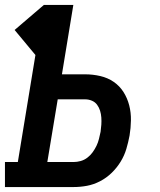

<svg xmlns="http://www.w3.org/2000/svg" viewBox="-24 -755 644 775"><path d="M-4 0V-101H48L119 -533L35 -634L153 -735H272L226 -455H320Q351 -455 381 -448Q411 -441 435 -424.5Q459 -408 474.5 -383.5Q490 -359 497.5 -330Q505 -301 504.5 -269.5Q504 -238 499 -208Q494 -181 486 -154Q478 -127 463 -102.5Q448 -78 427 -57.5Q406 -37 380 -23.5Q354 -10 327 -5Q300 0 273 0ZM167 -101H273Q287 -101 301.5 -105Q316 -109 328.5 -118.5Q341 -128 350 -140.5Q359 -153 365.5 -166.5Q372 -180 375.5 -194.5Q379 -209 382 -223Q384 -237 385 -251.5Q386 -266 385 -280.5Q384 -295 380 -308Q376 -321 368 -332Q360 -343 347 -348.5Q334 -354 320 -354H209Z"/></svg>

Font: Iosevka Slab Extended Oblique
Style: Bold
Weight: 700
Width: 7
Italic angle: -9°
Monospace: yes
Designer: Belleve Invis
Foundry: Belleve Invis
Version: Version 11.1.1; ttfautohint (v1.8.3)